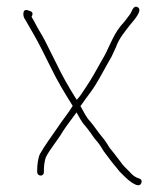

<svg xmlns="http://www.w3.org/2000/svg" viewBox="-20 -527 492 573"><path d="M101.5 -3C107.2 -3 111 -7.4 111 -13V-21C111 -31.3 113.6 -50.1 117 -58C129.4 -82.8 152.8 -109.1 167 -134C179.1 -152.8 195.1 -172.9 208 -191V-192C215.7 -179.2 223.9 -162.1 233 -153C241.5 -143.1 249.4 -132.4 257 -121C264.6 -109.6 272.6 -102.8 280 -91L290 -75C302.6 -57.4 323.1 -31.3 337 -15L352 0C358.4 6.4 395 40.7 402 18.5C404 12.2 402 8 396 6C382.2 1.4 376.1 -3.6 367 -14L352 -29C348 -33 343.7 -38.3 339 -45C330.8 -56.2 315.3 -76.1 307 -86L297 -102C293 -108 289 -113.3 285 -118C272 -133.1 261.4 -150.7 248 -166C237.5 -176.5 229.4 -194.3 221 -209L220 -210C229.6 -224.3 242.1 -240.6 251.5 -253.5C270.8 -280.1 284.6 -308.3 301 -337L313 -358C316.6 -366.4 321.8 -377.6 326 -386C334.7 -412.1 354.2 -434.7 370 -455C376.2 -463 409.4 -497.4 390 -506C376.9 -511.8 373.1 -490.4 367 -483C358.8 -471.5 349.3 -459.4 339 -448C315 -418 304.4 -380.1 284 -347C267.6 -318.4 253.5 -291.4 235 -264.5C227.7 -253.9 219.1 -239.1 209 -229C207.7 -231.7 206 -234.3 204 -237C184.2 -269.1 166.6 -299.1 149 -336L125 -384C117 -400.7 110 -414 104 -424C92.3 -442.2 85.3 -458.6 74 -477C75.3 -478.3 76 -479.7 76 -481C80.1 -491.2 72.2 -493.3 64 -496C44.9 -503.2 48.1 -475.9 55 -469C74.1 -435.5 88.4 -412.2 107 -375L131 -327C151.5 -284.2 173.6 -248.4 197 -211C183.7 -188.9 164.9 -166.6 151 -145C134.5 -121.2 112.9 -92 99 -67C93.8 -55.7 91 -35.7 91 -21V-13C91 -7.5 95.8 -3 101.5 -3Z"/></svg>

Font: HoneyBee
Style: UltLit
Weight: 100
Foundry: Cannot Into Space Fonts
Version: Version 0.89